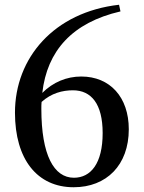

<svg xmlns="http://www.w3.org/2000/svg" viewBox="-20 -773 604 808"><path d="M291 -25C207 -25 154 -120 154 -315C154 -325 154 -334 155 -344C196 -381 243 -393 287 -393C364 -393 412 -336 412 -213C412 -85 362 -25 291 -25ZM481 -753C207 -722 43 -529 43 -299C43 -102 137 15 290 15C428 15 522 -78 522 -229C522 -364 443 -451 322 -451C260 -451 203 -427 158 -382C178 -559 284 -678 487 -725Z"/></svg>

Font: Source Han Serif CN SemiBold
Style: Regular
Weight: 600
Designer: Ryoko NISHIZUKA 西塚涼子 (kana & ideographs); Frank Grießhammer (Latin, Greek & Cyrillic); Wenlong ZHANG 张文龙 (bopomofo); San
Foundry: Adobe Systems Incorporated
Version: Version 1.000;PS 1;hotconv 16.6.53;makeotf.lib2.5.65590